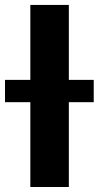

<svg xmlns="http://www.w3.org/2000/svg" viewBox="-58 -747 394 767"><path d="M217 -727.3V0H63.2V-727.3ZM-38 -338.8V-427.9H316.4V-338.8Z"/></svg>

Font: Inter UI
Style: Bold
Weight: 700
Designer: Rasmus Andersson
Foundry: rsms
Version: 3.2;8d6f07862